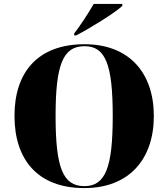

<svg xmlns="http://www.w3.org/2000/svg" viewBox="-20 -951 860 981"><path d="M359 -780V-770H369C439 -806 569 -886 605 -921V-931H459C433 -886 389 -818 359 -780ZM411 10C639 10 766 -137 766 -358C766 -580 639 -725 412 -725C171 -725 54 -580 54 -359C54 -137 171 10 411 10ZM411 0C302 0 264 -93 264 -358C264 -622 302 -715 412 -715C519 -715 556 -622 556 -358C556 -93 518 0 411 0Z"/></svg>

Font: Noto Serif Display Black
Style: Regular
Weight: 900
Designer: Monotype Design Team
Foundry: Monotype Imaging Inc.
Version: Version 2.009